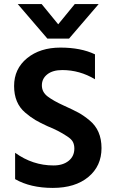

<svg xmlns="http://www.w3.org/2000/svg" viewBox="-20 -912 558 940"><path d="M318 -723H212L67 -892H184L265 -793L346 -892H463ZM54 -35V-164Q140 -102 242 -102Q288 -102 316 -124.5Q344 -147 344 -185Q344 -203 337 -217Q330 -231 308 -245Q266 -273 213 -294Q176 -311 153 -324.5Q130 -338 103 -361Q49 -407 49 -491Q49 -575 112.5 -627Q176 -679 276 -679Q376 -679 445 -646V-524Q370 -569 285 -569Q238 -569 211.5 -548Q185 -527 185 -494Q185 -461 213.5 -439.5Q242 -418 290.5 -396Q339 -374 364 -360.5Q389 -347 418 -323Q477 -275 477 -187Q477 -99 412.5 -45.5Q348 8 238.5 8Q129 8 54 -35Z"/></svg>

Font: Hind Kochi SemiBold
Style: Regular
Weight: 600
Designer: Dhruvi Tolia
Foundry: Indian Type Foundry
Version: Version 0.702;PS 1.0;hotconv 1.0.81;makeotf.lib2.5.63406